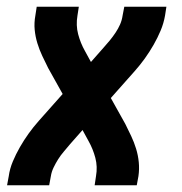

<svg xmlns="http://www.w3.org/2000/svg" viewBox="-20 -550 540 570"><path d="M1 0 6 -27Q9 -49 18 -70.5Q27 -92 39 -113Q51 -134 65 -153.5Q79 -173 95 -191L166 -271L123 -348Q114 -366 105.5 -384Q97 -402 91 -421.5Q85 -441 83 -461.5Q81 -482 85 -504L89 -530H214L210 -504Q205 -475 212 -448.5Q219 -422 232 -399L250 -366L287 -408Q297 -419 306 -430Q315 -441 323 -453Q331 -465 336.5 -477.5Q342 -490 344 -504L349 -530H474L470 -504Q466 -481 457 -459.5Q448 -438 436 -417Q424 -396 410 -376.5Q396 -357 380 -339L309 -259L352 -182Q361 -164 369.5 -146Q378 -128 384 -108.5Q390 -89 392 -68.5Q394 -48 391 -27L386 0H261L265 -27Q270 -55 263 -81.5Q256 -108 243 -131L225 -164L188 -122Q179 -111 169.5 -100Q160 -89 152.5 -77Q145 -65 139 -52.5Q133 -40 131 -27L126 0Z"/></svg>

Font: Iosevka Curly XBdObl
Style: Regular
Weight: 800
Italic angle: -9°
Monospace: yes
Designer: Belleve Invis
Foundry: Belleve Invis
Version: Version 11.1.0; ttfautohint (v1.8.3)